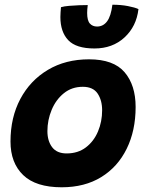

<svg xmlns="http://www.w3.org/2000/svg" viewBox="-20 -783 626 814"><path d="M241.5 11Q132 11 78.2 -40.8Q24.5 -92.5 24.5 -183Q24.5 -285 66.2 -363.5Q108 -442 183 -486.8Q258 -531.5 357.5 -531.5Q461.5 -531.5 508.2 -476.8Q555 -422 555 -329.5Q555 -229.5 517.2 -152.5Q479.5 -75.5 409.2 -32.2Q339 11 241.5 11ZM262.5 -132.5Q310.5 -132.5 344.2 -158.2Q378 -184 395.5 -225.8Q413 -267.5 413 -315.5Q413 -358 393.8 -386.5Q374.5 -415 331 -415Q284.5 -415 250.8 -387.8Q217 -360.5 199 -317.2Q181 -274 181 -227Q181 -185.5 201 -159Q221 -132.5 262.5 -132.5ZM567 -744.5Q558.5 -671 507.8 -624.2Q457 -577.5 380.5 -577.5Q302.5 -577.5 269.2 -612.8Q236 -648 236 -711Q236 -720.5 236.8 -731.2Q237.5 -742 238.5 -752.5Q252 -756.5 273 -758.2Q294 -760 315.5 -760.8Q337 -761.5 352 -761.5Q349.5 -742.5 349.5 -728Q349.5 -696 361 -683.2Q372.5 -670.5 391.5 -670.5Q417.5 -670.5 434 -692.5Q450.5 -714.5 456.5 -763Q493 -763 522.5 -757.2Q552 -751.5 567 -744.5Z"/></svg>

Font: Grandstander
Style: Bold Italic
Weight: 700
Italic angle: -15°
Designer: Tyler Finck
Foundry: Etcetera Type Co
Version: Version 1.200; ttfautohint (v1.8.3)